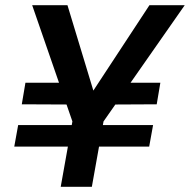

<svg xmlns="http://www.w3.org/2000/svg" viewBox="-20 -720 732 740"><path d="M35 -155 50 -238H570L555 -155ZM286 -317 64 -318 78 -401H295ZM387 -317 407 -401H598L584 -318ZM214 0 259 -252 104 -700H240L344 -357L332 -359L556 -700H692L379 -252L334 0Z"/></svg>

Font: DM Sans 18pt SemiBold
Style: Italic
Weight: 600
Italic angle: -10°
Designer: Colophon Foundry, Jonny Pinhorn
Foundry: Colophon Foundry
Version: Version 4.004;gftools[0.9.30]